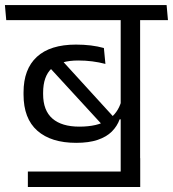

<svg xmlns="http://www.w3.org/2000/svg" viewBox="-38 -653 693 769"><path d="M445.4 34H73.6V96H523.6V-19.7H445.4ZM523.2 -593.4H445.4V0H523.2ZM394 -572.4H634.7L629.3 -632.6H388.6ZM-13 -572.4H545.6L540.2 -632.6H-18.3ZM145 -399.6 378 -146 423.2 -177.7 197.5 -425.1ZM56.3 -274.2Q56.3 -178.3 111.4 -129.6Q166.5 -80.9 267.2 -80.9Q318 -80.9 353.2 -92.8Q388.5 -104.8 409.9 -126.1Q431.3 -147.5 441.2 -175.1H451.3L447.8 -247.4Q434 -198.6 393.3 -172.2Q352.6 -145.8 279.7 -145.8Q209.3 -145.8 172 -178.1Q134.7 -210.5 134.7 -276.1V-281.3Q134.7 -347.6 169.2 -379.2Q203.6 -410.7 275.3 -410.7Q304.5 -410.7 331.6 -407.2Q358.7 -403.7 384.2 -397L378.1 -460.7Q353.7 -467.5 325.7 -471Q297.6 -474.4 266.3 -474.4Q162.9 -474.4 109.6 -425.3Q56.3 -376.1 56.3 -283.1Z"/></svg>

Font: Anek Devanagari Medium
Style: Regular
Weight: 500
Designer: Kailash Malviya (Devanagari) & Yesha Goshar (Latin)
Foundry: Ek Type
Version: Version 1.003